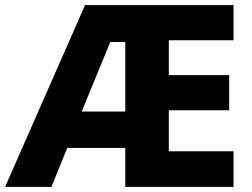

<svg xmlns="http://www.w3.org/2000/svg" viewBox="-22 -734 991 754"><path d="M895 0H470V-153H242L180 0H-2L312 -714H895V-576H641V-439H878V-301H641V-140H895ZM299 -296H470V-569H411Z"/></svg>

Font: Noto Sans Sinhala UI ExtraBold
Style: Regular
Weight: 800
Designer: Jelle Bosma - Monotype Design Team
Foundry: Monotype Imaging Inc.
Version: Version 2.006; ttfautohint (v1.8.4.7-5d5b)